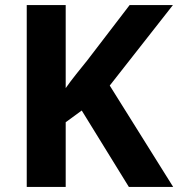

<svg xmlns="http://www.w3.org/2000/svg" viewBox="-20 -734 700 754"><path d="M660 0H486L301 -300L238 -254V0H85V-714H238V-388Q257 -415 279 -442.5Q301 -470 322 -496L489 -714H659L411 -398Z"/></svg>

Font: Noto Sans Cherokee
Style: Regular
Weight: 400
Designer: Monotype Design Team
Foundry: Monotype Imaging Inc.
Version: Version 2.001